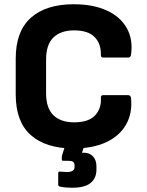

<svg xmlns="http://www.w3.org/2000/svg" viewBox="-20 -687 690 904"><path d="M326 12Q196 12 125 -51Q54 -114 54 -242V-411Q54 -540 125.5 -603.5Q197 -667 327 -667Q418 -667 482 -638Q546 -609 576.5 -555.5Q607 -502 597 -430Q595 -416 584 -416H466Q454 -416 455 -429Q456 -482 425 -513Q394 -544 329 -544Q266 -544 231.5 -510.5Q197 -477 197 -407V-248Q197 -178 231.5 -144.5Q266 -111 329 -111Q397 -111 427.5 -143.5Q458 -176 455 -226Q454 -239 466 -239H583Q595 -239 597 -225Q604 -153 573 -99.5Q542 -46 479 -17Q416 12 326 12ZM319 197Q288 197 264 192Q254 190 254 182V130Q254 119 263 121Q269 121 278 122Q287 123 294 123Q331 123 331 100V92Q331 79 323.5 74.5Q316 70 300 70H278Q271 70 271 64Q271 59 271 53Q271 47 273 42L298 -38Q301 -46 310 -46H382Q392 -46 388 -33L366 32H374Q402 32 418 49.5Q434 67 434 95V112Q434 152 406.5 174.5Q379 197 319 197Z"/></svg>

Font: Sofia Sans ExtraBold
Style: Regular
Weight: 800
Designer: Botio Nikoltchev, Ani Petrova
Foundry: lettersoup
Version: Version 4.101; ttfautohint (v1.8.4.7-5d5b)